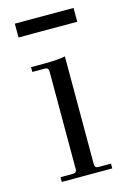

<svg xmlns="http://www.w3.org/2000/svg" viewBox="-98 -649 462 698"><g transform="rotate(-15 133.5 -300.0)"><path d="M30 -548V-600H251V-548ZM46 0V-18H93Q107 -18 107 -32V-400Q107 -414 93 -414H46V-432H92Q149 -432 175 -438V-32Q175 -18 188 -18H236V0Z"/></g></svg>

Font: Arapey Thin
Style: Regular
Weight: 100
Designer: Eduardo Rodriguez Tunni
Foundry: Eduardo Rodriguez Tunni
Version: Version 4.000;hotconv 1.0.109;makeotfexe 2.5.65596